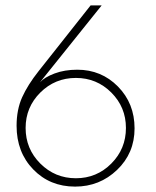

<svg xmlns="http://www.w3.org/2000/svg" viewBox="-20 -680 580 712"><path d="M266.5 -421.5Q356 -421.5 417.5 -359Q479 -296.5 479 -204Q479 -112 414.2 -50Q349.5 12 258.5 12Q165 12 103.2 -51.8Q41.5 -115.5 41.5 -213.5Q41.5 -273.5 62.2 -319.5Q83 -365.5 123 -416L316 -660H357L128 -374.5Q145 -393.5 182.2 -407.5Q219.5 -421.5 266.5 -421.5ZM261.5 -19Q338.5 -19 392.8 -73.5Q447 -128 447 -205.5Q447 -282.5 392.8 -336.8Q338.5 -391 261.5 -391Q184 -391 129.5 -336.8Q75 -282.5 75 -205.5Q75 -128 129.5 -73.5Q184 -19 261.5 -19Z"/></svg>

Font: League Spartan ExtraLight
Style: Regular
Weight: 200
Foundry: The League of Moveable Type
Version: Version 2.002